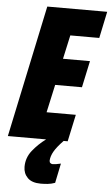

<svg xmlns="http://www.w3.org/2000/svg" viewBox="-67 -755 600 1035"><g transform="rotate(5 232.5 -237.0)"><path d="M-4.9 0 146 -713.9H470.2L439.9 -569.8H283.2L254.9 -440.9H400.9L370.1 -296.9H225.1L191.9 -146H350.1L318.8 0ZM193.8 240.2Q146 240.2 122.6 216.6Q99.1 192.9 99.1 157.2Q99.1 107.4 130.4 68.6Q161.6 29.8 202.1 0H296.9Q261.7 36.6 247.1 62.3Q232.4 87.9 231 111.8Q231 121.1 236.6 125.5Q242.2 129.9 249 129.9Q256.3 129.9 268.3 127.9Q280.3 126 293 123L271 229Q251 236.3 231.7 238.3Q212.4 240.2 193.8 240.2Z"/></g></svg>

Font: Open Sans Condensed ExtraBold
Style: Italic
Weight: 800
Width: 3
Italic angle: -12°
Designer: Monotype Design Team
Foundry: Monotype Imaging Inc.
Version: Version 3.003; ttfautohint (v1.8.4)